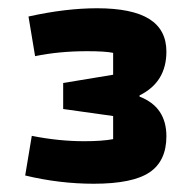

<svg xmlns="http://www.w3.org/2000/svg" viewBox="-20 -760 475 465"><path d="M41 -315ZM41 -335 57 -431Q122 -418 184 -418Q227 -418 254 -423V-479L133 -496V-559L254 -579V-632Q235 -636 191 -636Q123 -636 65 -624L49 -720Q139 -740 215 -740Q300 -740 341.5 -714Q383 -688 383 -635Q383 -561 318 -529V-526Q383 -501 383 -430Q383 -370 342 -342.5Q301 -315 207 -315Q124 -315 41 -335Z"/></svg>

Font: Changa Black
Style: Regular
Weight: 900
Designer: Eduardo Rodriguez Tunni
Foundry: Eduardo Rodriguez Tunni
Version: Version 2.001; ttfautohint (v1.5.10-5e6f)